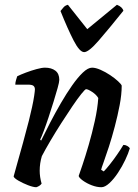

<svg xmlns="http://www.w3.org/2000/svg" viewBox="-20 -783 579 803"><path d="M132 0Q119 0 97 -8.5Q75 -17 57 -27.5Q39 -38 37 -45Q42 -64 52.5 -101Q63 -138 76 -185Q89 -232 101 -279Q108 -307 114 -334.5Q120 -362 123 -382.5Q126 -403 126 -409Q126 -419 120 -424Q114 -429 97 -429H44Q44 -438 47 -448Q50 -458 52 -464Q66 -471 88.5 -479.5Q111 -488 133 -494Q155 -500 168 -500Q195 -500 211.5 -487.5Q228 -475 228 -449Q228 -440 221 -415Q214 -390 204 -357.5Q194 -325 183 -292Q172 -259 162.5 -234Q153 -209 148 -199L152 -195Q169 -230 190 -270.5Q211 -311 234.5 -351.5Q258 -392 281.5 -425.5Q305 -459 326.5 -479.5Q348 -500 365 -500Q380 -500 400.5 -491Q421 -482 440.5 -469Q460 -456 473.5 -443.5Q487 -431 489 -425Q489 -388 480.5 -343.5Q472 -299 460 -253.5Q448 -208 435.5 -169.5Q423 -131 413.5 -105Q404 -79 403 -73L414 -66Q424 -76 439.5 -95.5Q455 -115 470.5 -137.5Q486 -160 496 -177Q505 -177 512.5 -172.5Q520 -168 523 -163Q517 -142 504 -114.5Q491 -87 473.5 -60.5Q456 -34 437.5 -17Q419 0 404 0Q385 0 364 -8Q343 -16 327 -27.5Q311 -39 309 -47Q313 -58 325 -93.5Q337 -129 351 -177Q365 -225 376.5 -277Q388 -329 391 -373Q383 -387 365.5 -398.5Q348 -410 340 -410Q336 -410 320 -390Q304 -370 282 -337.5Q260 -305 236 -267.5Q212 -230 190.5 -193.5Q169 -157 155 -130Q146 -100 146 -69Q146 -43 154 -15Q147 -5 132 0ZM332 -565Q313 -565 288 -613.5Q263 -662 233 -737Q239 -744 245.5 -752Q252 -760 264 -763L345 -661L469 -763Q492 -754 496 -738Q435 -662 393 -613.5Q351 -565 332 -565Z"/></svg>

Font: Texturina 72pt 72pt SemiBold
Style: Italic
Weight: 600
Italic angle: -11°
Designer: Guillermo Torres Carreño
Foundry: Omnibus-Type
Version: Version 1.002; ttfautohint (v1.8.3)